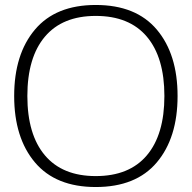

<svg xmlns="http://www.w3.org/2000/svg" viewBox="-20 -742 771 772"><path d="M365 10Q204 10 120.5 -89Q37 -188 37 -356Q37 -524 120.5 -623Q204 -722 365 -722Q527 -722 610.5 -623Q694 -524 694 -356Q694 -188 610.5 -89Q527 10 365 10ZM365 -34Q500 -34 570.5 -117.5Q641 -201 641 -356Q641 -511 570.5 -594.5Q500 -678 365 -678Q231 -678 160.5 -594.5Q90 -511 90 -356Q90 -201 160.5 -117.5Q231 -34 365 -34Z"/></svg>

Font: Creato Display Light
Style: Regular
Weight: 300
Version: Version 1.000